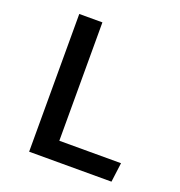

<svg xmlns="http://www.w3.org/2000/svg" viewBox="-128 -817 871 927"><g transform="rotate(20 307.5 -354.0)"><path d="M545.6 0H122.6V-707.7H241.5V-99.5H558.5Z"/></g></svg>

Font: Fira Code Fixed Medium
Style: Regular
Weight: 500
Monospace: yes
Designer: Carrois Corporate, Edenspiekermann AG, Nikita Prokopov
Foundry: Carrois Corporate, Edenspiekermann AG, Nikita Prokopov
Version: Version 5.002